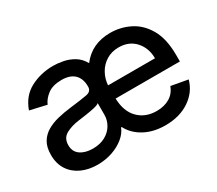

<svg xmlns="http://www.w3.org/2000/svg" viewBox="-107 -773 1135 1004"><g transform="rotate(-30 460.5 -270.5)"><path d="M643.1 11Q571.7 11 518.5 -17.6Q465.2 -46.2 439.3 -95.9H435.4Q423.7 -65.3 393.6 -40.8Q363.6 -16.3 321.9 -2.1Q280.2 12.1 233 12.1Q179.3 12.1 137.1 -7.3Q94.8 -26.6 70.3 -63.7Q45.8 -100.9 45.8 -154.1Q45.8 -200.6 63.7 -230.3Q81.7 -259.9 111.9 -277.3Q142 -294.7 179.2 -303.6Q216.3 -312.5 255 -317.1Q328.5 -326 360.6 -332Q392.8 -338.1 392.8 -366.5V-369Q392.8 -415.1 366.7 -440.9Q340.6 -466.6 289.1 -466.6Q235.8 -466.6 204.9 -443.2Q174 -419.7 162.3 -390.6L62.5 -413.4Q89.1 -487.9 151.3 -520.2Q213.4 -552.6 288.4 -552.6Q315.7 -552.6 348 -546.3Q380.3 -540.1 410 -522.5Q439.6 -505 458.8 -470.5Q521 -552.6 632.5 -552.6Q694.6 -552.6 749.8 -525Q805 -497.5 839.7 -437.3Q874.3 -377.1 874.3 -278.4V-240.8H486.2Q488.3 -162.3 530.7 -119.5Q573.2 -76.7 641 -76.7Q686.4 -76.7 719.5 -96.2Q752.5 -115.8 766.7 -154.5L867.2 -136.4Q849.1 -70 789.2 -29.5Q729.4 11 643.1 11ZM253.2 -73.2Q297.6 -73.2 328.8 -90.6Q360.1 -108 376.6 -136.2Q393.1 -164.4 393.1 -196.7V-267Q385.7 -259.6 360.4 -253.9Q335.2 -248.2 307.2 -244.3Q279.1 -240.4 261.7 -237.9Q215.6 -231.9 182.7 -213.6Q149.9 -195.3 149.9 -152.7Q149.9 -113.3 179 -93.2Q208.1 -73.2 253.2 -73.2ZM486.5 -320.3H769.9Q769.5 -382.8 732.2 -423.8Q695 -464.8 633.2 -464.8Q590.2 -464.8 558.1 -444.8Q525.9 -424.7 507.5 -391.7Q489 -358.7 486.5 -320.3Z"/></g></svg>

Font: Inter Zeller Medium
Style: Regular
Weight: 500
Designer: Rasmus Andersson; Joe Bland
Foundry: zeller
Version: Version 3.015;git-dec3a8cb1